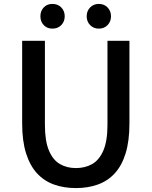

<svg xmlns="http://www.w3.org/2000/svg" viewBox="-20 -945 773 979"><path d="M367 14Q306 14 255.5 -4Q205 -22 169 -61Q133 -100 113 -163Q93 -226 93 -316V-737H209V-309Q209 -226 229.5 -177.5Q250 -129 285.5 -108.5Q321 -88 367 -88Q414 -88 450 -108.5Q486 -129 507 -177.5Q528 -226 528 -309V-737H640V-316Q640 -226 620.5 -163Q601 -100 565 -61Q529 -22 478.5 -4Q428 14 367 14ZM247 -799Q220 -799 203 -817Q186 -835 186 -862Q186 -889 203 -907Q220 -925 247 -925Q275 -925 292.5 -907Q310 -889 310 -862Q310 -835 292.5 -817Q275 -799 247 -799ZM484 -799Q457 -799 439.5 -817Q422 -835 422 -862Q422 -889 439.5 -907Q457 -925 484 -925Q511 -925 528.5 -907Q546 -889 546 -862Q546 -835 528.5 -817Q511 -799 484 -799Z"/></svg>

Font: Noto Sans SC Medium
Style: Regular
Weight: 500
Designer: Ryoko NISHIZUKA  (kana, bopomofo & ideographs); Paul D. Hunt (Latin, Greek & Cyrillic); Sandoll Communications , Soo-you
Foundry: Adobe
Version: Version 2.004-H2;hotconv 1.0.118;makeotfexe 2.5.65603